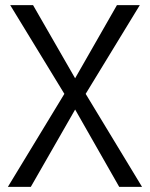

<svg xmlns="http://www.w3.org/2000/svg" viewBox="-20 -725 582 745"><path d="M10.6 0 237.9 -374.2V-347.5L19.7 -705H108.3L284.1 -399.3H258.9L433.7 -705H522.4L304.3 -347.5V-374.2L531.1 0H442.5L257.3 -325H285.9L99.6 0Z"/></svg>

Font: Nunito Sans 12pt ExtraLight Condensed
Style: Regular
Weight: 200
Width: 3
Version: Version 3.101;gftools[0.9.27]